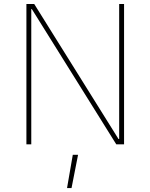

<svg xmlns="http://www.w3.org/2000/svg" viewBox="-20 -723 754 962"><path d="M123.5 -703.1H151.4L590.3 0H562.5ZM143.1 -703.1V-677.7H122.6V-703.1ZM595.2 -26.4V0H564V-26.4ZM136.7 -703.1V0H112.3V-703.1ZM601.6 -703.1V0H577.1V-703.1ZM371.1 52.7 338.4 219.2H315.9L344.7 52.7Z"/></svg>

Font: Wand UI Pro
Style: Regular
Weight: 400
Designer: Andreas Faust
Version: Version 1.003;FEAKit 1.0